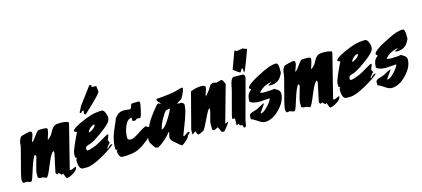

<svg xmlns="http://www.w3.org/2000/svg" viewBox="-73 -1306 4203 1912"><g transform="rotate(-15 2028.0 -349.5)"><path d="M480 -6 485 1Q502 1 544 -20L546 -12Q544 15 500 42Q460 67 430 69Q422 60 417 43Q411 22 407 15L396 22H390L365 -2L349 8Q333 -4 335 -16L376 -208L371 -227Q345 -218 297 -100Q252 13 237 13Q234 13 219.5 6Q205 -1 197 -1H173L152 -11V-55Q152 -77 169 -135Q192 -214 193 -219L187 -236L179 -237Q153 -197 123.5 -102Q94 -7 87 2.5Q80 12 73 12Q67 12 30 -1L5 4Q-10 -1 -10 -33Q-10 -64 53 -294Q71 -360 71 -384Q71 -398 80.5 -421.5Q90 -445 100 -451Q107 -456 145 -465Q183 -474 193 -474Q213 -474 213 -453Q213 -436 202 -409Q189 -376 186 -366Q201 -368 235 -417.5Q269 -467 282 -467Q290 -467 306 -468Q322 -468 330 -468Q372 -468 372 -453Q372 -425 347 -356L348 -353L350 -350Q364 -361 387 -385Q395 -401 413 -431Q431 -461 453 -472Q471 -480 508 -480Q556 -480 591 -467Q591 -448 591 -448Z M984 -410Q984 -381 964 -358Q934 -323 858 -269Q779 -212 739 -200Q727 -198 706 -189Q691 -179 691 -159Q691 -151 697 -144H705Q723 -144 779 -165Q817 -180 909 -236Q927 -248 939 -247L941 -240L922 -191L934 -162Q918 -148 895 -114L902 -109Q930 -145 952 -143L954 -137Q903 -92 810 -41Q704 17 653 17H613Q568 17 568 -74Q568 -90 580 -100L563 -109V-145Q563 -179 647 -350L624 -358L620 -368Q626 -391 712 -431Q777 -461 824 -475Q878 -491 939 -491Q958 -491 972 -459Q984 -432 984 -410ZM835 -374 823 -377Q804 -371 784.5 -353Q765 -335 760 -316L768 -314Q827 -340 835 -374ZM886 -768 904 -765V-744L950 -742L957 -680Q936 -642 776 -496L761 -503Q762 -516 765 -540H762Q751 -540 731 -520Q724 -521 722 -530Q732 -552 755 -593Z M1286 -319Q1283 -319 1278 -321.5Q1273 -324 1270 -324Q1251 -324 1248 -316.5Q1245 -309 1225 -309Q1210 -309 1208 -317Q1209 -314 1209 -338Q1209 -343 1207 -346Q1163 -345 1135 -276Q1114 -222 1114 -169Q1114 -157 1117 -148Q1135 -138 1147 -138Q1174 -138 1235 -179Q1301 -224 1331 -230Q1329 -224 1329 -221V-217Q1334 -217 1344 -217V-216V-217Q1352 -213 1353 -205Q1344 -194 1341 -184L1347 -180Q1355 -190 1367 -190Q1372 -190 1375 -165Q1367 -154 1348 -139Q1327 -121 1320 -114Q1311 -104 1282 -81Q1214 -26 1161 -9Q1112 7 1020 7Q1000 7 989 -18Q980 -38 980 -61Q980 -66 994 -75H975Q971 -87 971 -102Q971 -196 1030 -318Q1037 -331 1047 -357Q1052 -376 1057 -383Q1067 -394 1076 -404Q1104 -437 1154 -437Q1164 -437 1183.5 -434Q1203 -431 1213 -431Q1226 -431 1232.5 -455Q1239 -479 1242 -480Q1260 -484 1310 -484Q1329 -484 1329 -470Q1329 -447 1315 -387Q1299 -319 1286 -319Z M1778 -498Q1775 -476 1759 -441Q1743 -406 1729 -393Q1712 -385 1682 -364Q1692 -359 1721 -362Q1752 -354 1752 -333Q1752 -287 1716 -186Q1688 -113 1660 -40L1663 -35H1671L1715 -64L1728 -58V-52Q1712 -38 1704 -28Q1703 -13 1669 18.5Q1635 50 1621 50Q1616 50 1581 18Q1562 1 1543 -15Q1521 -37 1521 -57Q1521 -62 1533 -112L1528 -113Q1472 -40 1388 10Q1367 8 1356 -3Q1349 -9 1337 -31Q1328 -45 1319 -59Q1314 -70 1314 -96Q1314 -119 1341 -185Q1366 -245 1384 -273Q1402 -301 1440 -351Q1489 -415 1500 -415H1506L1517 -405L1523 -407L1525 -412Q1514 -422 1503.5 -432Q1493 -442 1494 -457L1497 -462Q1623 -470 1701 -488Q1719 -494 1739 -499.5Q1759 -505 1775 -505ZM1600 -336Q1588 -335 1564 -330Q1551 -325 1536 -301Q1525 -283 1514 -265Q1485 -218 1468 -157L1472 -155Q1497 -157 1546 -233Q1591 -302 1600 -336Z M2094 -47 2130 -61Q2125 -49 2096.5 -12Q2068 25 2061 25H2040L2014 -32L1978 -15H1961L1953 -23V-82Q1953 -107 1968.5 -155.5Q1984 -204 1984 -229Q1984 -236 1979 -236Q1962 -223 1925 -144Q1883 -56 1869 -38Q1851 -26 1811 -11H1808Q1794 -24 1788 -51L1751 -27Q1751 -76 1751 -76L1848 -447Q1921 -472 1945 -469V-471H1944L1942 -470Q1941 -470 1971 -470Q1981 -470 1991 -463.5Q2001 -457 2001 -448Q2001 -433 1989 -403.5Q1977 -374 1977 -358Q1993 -374 2021 -410Q2033 -430 2045 -449Q2057 -468 2084 -472L2119 -464L2164 -478Q2177 -477 2187 -459Q2194 -444 2201 -429Z M2392 -474Q2408 -467 2408 -446Q2408 -438 2407 -434L2296 -22Q2293 -3 2290 17Q2285 41 2266 41Q2264 28 2251 8H2230L2223 -15L2204 0L2199 -7Q2199 -18 2200 -38Q2202 -62 2202 -69L2200 -73H2175V-78Q2175 -92 2179 -110L2242 -347Q2250 -385 2258 -422Q2274 -476 2297 -476Q2296 -476 2392 -474ZM2306 -545V-552L2370 -726H2377L2390 -716L2459 -727L2466 -719Q2476 -717 2496 -711Q2492 -692 2455.5 -598Q2419 -504 2411 -492L2406 -495L2404 -532L2401 -536Q2393 -534 2386.5 -523Q2380 -512 2375 -502L2372 -501Q2362 -501 2306 -545Z M2760 -392Q2756 -387 2746 -366Q2731 -335 2701 -317Q2671 -299 2637 -300H2611V-306Q2611 -310 2644 -327L2640 -329Q2556 -314 2510 -257Q2516 -248 2547 -248Q2617 -248 2656 -256Q2689 -235 2691 -233Q2711 -216 2711 -197Q2711 -117 2636 -39Q2561 39 2482 39Q2454 39 2416 11Q2374 -19 2352 -23V-59Q2352 -75 2382 -87Q2385 -88 2427 -101Q2441 -106 2473 -124Q2502 -141 2521 -144L2463 -60V-55L2468 -52Q2498 -60 2538 -102.5Q2578 -145 2588 -177Q2502 -170 2480 -170Q2413 -170 2382 -197Q2384 -240 2391 -258Q2400 -286 2429 -306V-312Q2415 -322 2415 -329Q2415 -357 2523 -416Q2609 -462 2664 -482Q2704 -495 2737 -495Q2761 -495 2761 -429Q2761 -439 2760 -392Z M3195 -6 3200 1Q3217 1 3259 -20L3261 -12Q3259 15 3215 42Q3175 67 3145 69Q3137 60 3132 43Q3126 22 3122 15L3111 22H3105L3080 -2L3064 8Q3048 -4 3050 -16L3091 -208L3086 -227Q3060 -218 3012 -100Q2967 13 2952 13Q2949 13 2934.5 6Q2920 -1 2912 -1H2888L2867 -11V-55Q2867 -77 2884 -135Q2907 -214 2908 -219L2902 -236L2894 -237Q2868 -197 2838.5 -102Q2809 -7 2802 2.5Q2795 12 2788 12Q2782 12 2745 -1L2720 4Q2705 -1 2705 -33Q2705 -64 2768 -294Q2786 -360 2786 -384Q2786 -398 2795.5 -421.5Q2805 -445 2815 -451Q2822 -456 2860 -465Q2898 -474 2908 -474Q2928 -474 2928 -453Q2928 -436 2917 -409Q2904 -376 2901 -366Q2916 -368 2950 -417.5Q2984 -467 2997 -467Q3005 -467 3021 -468Q3037 -468 3045 -468Q3087 -468 3087 -453Q3087 -425 3062 -356L3063 -353L3065 -350Q3079 -361 3102 -385Q3110 -401 3128 -431Q3146 -461 3168 -472Q3186 -480 3223 -480Q3271 -480 3306 -467Q3306 -448 3306 -448Z M3699 -410Q3699 -381 3679 -358Q3649 -323 3573 -269Q3494 -212 3454 -200Q3442 -198 3421 -189Q3406 -179 3406 -159Q3406 -151 3412 -144H3420Q3438 -144 3494 -165Q3532 -180 3624 -236Q3642 -248 3654 -247L3656 -240L3637 -191L3649 -162Q3633 -148 3610 -114L3617 -109Q3645 -145 3667 -143L3669 -137Q3618 -92 3525 -41Q3419 17 3368 17H3328Q3283 17 3283 -74Q3283 -90 3295 -100L3278 -109V-145Q3278 -179 3362 -350L3339 -358L3335 -368Q3341 -391 3427 -431Q3492 -461 3539 -475Q3593 -491 3654 -491Q3673 -491 3687 -459Q3699 -432 3699 -410ZM3550 -374 3538 -377Q3519 -371 3499.5 -353Q3480 -335 3475 -316L3483 -314Q3542 -340 3550 -374Z M4065 -392Q4061 -387 4051 -366Q4036 -335 4006 -317Q3976 -299 3942 -300H3916V-306Q3916 -310 3949 -327L3945 -329Q3861 -314 3815 -257Q3821 -248 3852 -248Q3922 -248 3961 -256Q3994 -235 3996 -233Q4016 -216 4016 -197Q4016 -117 3941 -39Q3866 39 3787 39Q3759 39 3721 11Q3679 -19 3657 -23V-59Q3657 -75 3687 -87Q3690 -88 3732 -101Q3746 -106 3778 -124Q3807 -141 3826 -144L3768 -60V-55L3773 -52Q3803 -60 3843 -102.5Q3883 -145 3893 -177Q3807 -170 3785 -170Q3718 -170 3687 -197Q3689 -240 3696 -258Q3705 -286 3734 -306V-312Q3720 -322 3720 -329Q3720 -357 3828 -416Q3914 -462 3969 -482Q4009 -495 4042 -495Q4066 -495 4066 -429Q4066 -439 4065 -392Z"/></g></svg>

Font: Ode an Erik AH
Style: Regular
Weight: 400
Designer: Andreas Höfeld
Foundry: Fontgrube AH
Version: Version 2.00